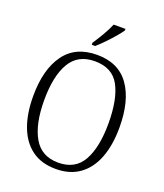

<svg xmlns="http://www.w3.org/2000/svg" viewBox="-167 -1041 995 1162"><g transform="rotate(20 331.0 -460.5)"><path d="M331 10Q237 10 175.5 -35.5Q114 -81 83 -163.5Q52 -246 52 -359Q52 -529 122 -627Q192 -725 332 -725Q470 -725 539 -627.5Q608 -530 608 -358Q608 -246 577 -163.5Q546 -81 484 -35.5Q422 10 331 10ZM331 -31Q441 -31 489 -118Q537 -205 537 -358Q537 -513 491 -598.5Q445 -684 332 -684Q223 -684 173 -598.5Q123 -513 123 -358Q123 -205 173 -118Q223 -31 331 -31ZM279 -784Q301 -817 324.5 -857Q348 -897 362 -931H438V-921Q427 -904 403 -876Q379 -848 351.5 -819.5Q324 -791 301 -771H279Z"/></g></svg>

Font: Noto Serif SemiCondensed Light
Style: Regular
Weight: 300
Width: 4
Designer: Monotype Design Team
Foundry: Monotype Imaging Inc.
Version: Version 2.013